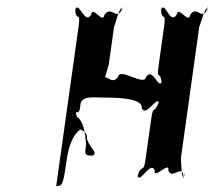

<svg xmlns="http://www.w3.org/2000/svg" viewBox="-20 -613 736 649"><path d="M341 -283C369 -283 464 -282 459 -248C472 -214 511 -290 517 -266C512 -232 522 -302 517 -268C501 -224 498 -262 491 -210L472 -75C465 -23 460 -63 445 -19C440 15 451 -51 446 -17C453 7 490 -71 503 -37C498 -3 554 -71 549 -37C561 -3 597 -61 600 -17C595 17 608 -53 603 -19C591 5 593 -91 591 -75L654 -526C652 -510 676 -605 682 -581C677 -547 685 -617 680 -583C665 -539 645 -597 623 -563C618 -529 582 -597 577 -563C554 -529 539 -607 526 -583C521 -549 529 -615 524 -581C527 -537 542 -578 535 -526L516 -390C509 -338 522 -378 526 -334C521 -300 532 -370 527 -336C514 -311 497 -387 474 -353C469 -319 384 -387 379 -353C356 -319 334 -379 319 -336C314 -302 326 -368 321 -334C328 -310 349 -407 347 -390L366 -526C364 -510 387 -605 393 -581C388 -547 397 -617 392 -583C376 -539 356 -597 333 -563C328 -529 293 -597 288 -563C266 -529 248 -607 236 -583C231 -549 239 -615 234 -581C237 -537 253 -578 246 -526L170 16C190 16 193 15 205 -70C218 -165 256 -177 254 -177C234 -177 279 -176 274 -142C287 -108 312 -97 293 -87C265 -87 266 -90 271 -124C268 -168 262 -197 245 -215C225 -215 244 -348 232 -263C223 -196 219 -223 230 -233C250 -233 248 -232 253 -266C265 -290 295 -283 341 -283Z"/></svg>

Font: Hussar Przerywany
Style: Obl
Weight: 400
Foundry: Cannot Into Space Fonts
Version: Version 0.982